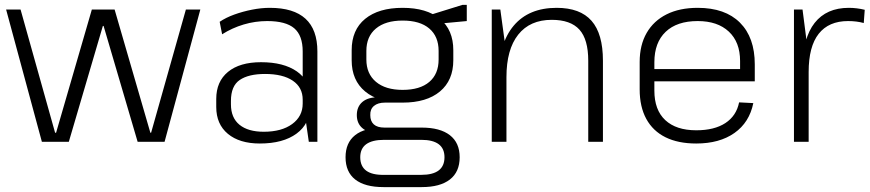

<svg xmlns="http://www.w3.org/2000/svg" viewBox="-20 -579 3551 784"><path d="M5 -540H64L205 -37H209L355 -540H448L594 -37H597L739 -540H798L652 0H542L403 -473H400L261 0H151Z M1216 -173V-369Q1216 -434 1181.5 -463.5Q1147 -493 1071 -493Q1022 -493 975 -479Q928 -465 887 -439L877 -490Q902 -507 936.5 -519.5Q971 -532 1009 -539.5Q1047 -547 1082 -547Q1179 -547 1227.5 -502.5Q1276 -458 1276 -369V0H1241ZM1041 7Q958 7 910.5 -32.5Q863 -72 863 -142V-175Q863 -246 911 -285.5Q959 -325 1046 -325Q1138 -325 1192 -287.5Q1246 -250 1246 -180V-145Q1246 -74 1191 -33.5Q1136 7 1041 7ZM1057 -41Q1130 -41 1173 -72.5Q1216 -104 1216 -156V-172Q1216 -222 1175.5 -249.5Q1135 -277 1062 -277Q995 -277 959 -252.5Q923 -228 923 -167V-153Q923 -98 958 -69.5Q993 -41 1057 -41Z M1624 -160Q1526 -160 1471 -205.5Q1416 -251 1416 -333V-374Q1416 -457 1471 -502Q1526 -547 1624 -547Q1722 -547 1776.5 -502Q1831 -457 1831 -374V-333Q1831 -251 1776.5 -205.5Q1722 -160 1624 -160ZM1546 185Q1470 185 1430.5 154Q1391 123 1391 63Q1391 4 1430 -27Q1469 -58 1546 -58H1702Q1777 -58 1817 -27Q1857 4 1857 63Q1857 123 1817 154Q1777 185 1702 185ZM1700 135Q1795 135 1795 63Q1795 -8 1700 -8H1549Q1451 -8 1451 63Q1451 137 1549 135ZM1524 -36Q1483 -36 1460 -55.5Q1437 -75 1437 -109Q1437 -143 1459.5 -162.5Q1482 -182 1525 -182H1624V-160H1552Q1523 -160 1507 -146.5Q1491 -133 1492 -109Q1492 -84 1506.5 -71Q1521 -58 1550 -58H1624V-36ZM1624 -212Q1695 -212 1733 -244.5Q1771 -277 1771 -336V-371Q1771 -430 1733 -462.5Q1695 -495 1624 -495Q1554 -495 1515 -462.5Q1476 -430 1476 -371V-336Q1476 -278 1515 -245Q1554 -212 1624 -212ZM1736 -518 1868 -559H1886V-493L1736 -479Z M2382 -331Q2382 -418 2346 -458Q2310 -498 2233 -498Q2144 -498 2096 -437.5Q2048 -377 2048 -264L2016 -199V-264Q2016 -401 2077.5 -474Q2139 -547 2253 -547Q2349 -547 2395.5 -494Q2442 -441 2442 -331V0H2382ZM1988 -540H2023L2048 -357V0H1988Z M2823 7Q2749 7 2697.5 -18.5Q2646 -44 2619 -93.5Q2592 -143 2592 -214V-326Q2592 -395 2620.5 -444.5Q2649 -494 2702 -520.5Q2755 -547 2829 -547Q2941 -547 3001.5 -486.5Q3062 -426 3062 -316V-247H2640V-297H3013L3002 -277V-330Q3002 -407 2956 -450Q2910 -493 2829 -493Q2744 -493 2698 -449Q2652 -405 2652 -325V-209Q2652 -130 2696.5 -88.5Q2741 -47 2823 -47Q2897 -47 2942 -76.5Q2987 -106 2998 -161L3056 -158Q3040 -79 2979 -36Q2918 7 2823 7Z M3222 -540H3257L3282 -346V0H3222ZM3258 -305Q3258 -424 3306.5 -485.5Q3355 -547 3446 -547Q3462 -547 3478.5 -545Q3495 -543 3511 -539L3507 -485Q3478 -493 3443 -493Q3364 -493 3323 -441Q3282 -389 3282 -285Z"/></svg>

Font: Pathway Extreme 8pt Thin
Style: Regular
Weight: 100
Designer: Eduardo Rodriguez Tunni
Foundry: Eduardo Rodriguez Tunni
Version: Version 1.000